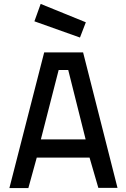

<svg xmlns="http://www.w3.org/2000/svg" viewBox="-20 -962 644 982"><path d="M28 0 206 -694H405L581 -1H483L438 -156H168L125 0ZM280 -604 189 -249H418L329 -604ZM188 -942 419 -848 389 -770 156 -853Z"/></svg>

Font: TitilliumText22L Lt
Style: Medium
Weight: 500
Designer: Campivisivi
Foundry: Campivisivi
Version: 1.000